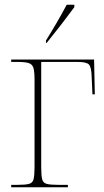

<svg xmlns="http://www.w3.org/2000/svg" viewBox="-20 -786 436 806"><path d="M173 -616Q195 -651 218.5 -691.5Q242 -732 260 -766H292V-756Q279 -739 259 -712Q239 -685 216.5 -657Q194 -629 176 -606H173ZM27 0V-10H52Q86 -10 101.5 -14Q117 -18 121 -34Q125 -50 125 -85V-451Q125 -485 120.5 -500.5Q116 -516 101 -521Q86 -526 55 -526H27V-536H375L378 -390H368L365 -460Q364 -505 353 -515.5Q342 -526 307 -526H153V-85Q153 -49 157 -33.5Q161 -18 176.5 -14Q192 -10 225 -10H265V0Z"/></svg>

Font: Noto Serif Display SemiCondensed Thin
Style: Regular
Weight: 100
Width: 4
Designer: Monotype Design Team
Foundry: Monotype Imaging Inc.
Version: Version 2.009